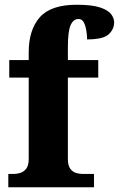

<svg xmlns="http://www.w3.org/2000/svg" viewBox="-20 -789 501 809"><path d="M15 0V-56H39Q49 -56 64 -60Q79 -64 90 -77.5Q101 -91 101 -119V-462H19V-536H101V-569Q101 -663 147.5 -716Q194 -769 303 -769Q368 -769 402 -757.5Q436 -746 448.5 -729Q461 -712 461 -695Q461 -666 438 -644.5Q415 -623 347 -623Q347 -638 344 -658.5Q341 -679 333.5 -694Q326 -709 311 -709Q289 -709 277.5 -683Q266 -657 266 -590V-536H394V-462H266V-119Q266 -91 276.5 -77.5Q287 -64 301.5 -60Q316 -56 329 -56H376V0Z"/></svg>

Font: Noto Serif SemiCondensed ExtraBold
Style: Regular
Weight: 800
Width: 4
Designer: Monotype Design Team
Foundry: Monotype Imaging Inc.
Version: Version 2.015